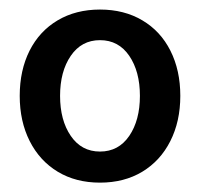

<svg xmlns="http://www.w3.org/2000/svg" viewBox="-20 -731 421 404"><path d="M21.5 -529.3Q21.5 -583 42.2 -624.3Q63 -665.5 101.3 -688.2Q139.6 -710.9 190.4 -710.9Q241.2 -710.9 279.5 -688.2Q317.9 -665.5 338.6 -624.3Q359.4 -583 359.4 -529.3Q359.4 -475.6 338.4 -434.1Q317.4 -392.6 279.3 -369.6Q241.2 -346.7 190.4 -346.7Q139.6 -346.7 101.6 -369.6Q63.5 -392.6 42.5 -434.1Q21.5 -475.6 21.5 -529.3ZM274.4 -529.3Q274.4 -580.6 252 -613.5Q229.5 -646.5 190.4 -646.5Q151.4 -646.5 128.9 -613.5Q106.4 -580.6 106.4 -529.3Q106.4 -478 128.9 -445.1Q151.4 -412.1 190.4 -412.1Q229.5 -412.1 252 -445.1Q274.4 -478 274.4 -529.3Z"/></svg>

Font: Pretendard Medium
Style: Regular
Weight: 500
Designer: Base glyphs from Inter by Rasmus Andersson; Hangeul glyphs from Noto Sans CJK(Source Han Sans) by Jang Soo-young and Kan
Foundry: Kil Hyung-jin
Version: Version 1.309